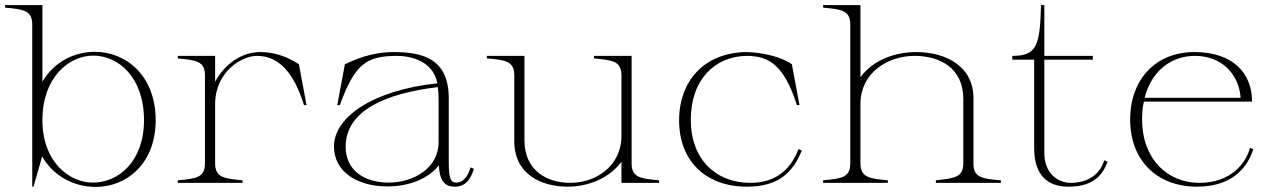

<svg xmlns="http://www.w3.org/2000/svg" viewBox="-33 -720 5010 756"><path d="M94 -623V15H99L133 -104C177 -26 259 16 344 16C466 16 580 -76 580 -247C580 -421 464 -516 341 -516C258 -516 178 -475 134 -398V-700H-13V-690C59 -683 94 -680 94 -623ZM333 -1C239 -1 134 -83 134 -247C134 -416 239 -501 334 -501C434 -501 534 -415 534 -247C534 -84 433 -1 333 -1Z M814 -77V-310C815 -441 922 -500 978 -500C1061 -500 1122 -441 1164 -306H1174L1144 -467C1094 -499 1046 -515 992 -515C920 -515 853 -470 814 -398V-500H667V-490C739 -483 774 -480 774 -423V-77C774 -20 739 -17 667 -10V0H922V-10C851 -17 814 -20 814 -77Z M1491 14C1576 14 1651 -14 1695 -69C1698 -7 1719 15 1758 15C1799 15 1820 -13 1833 -55L1820 -61C1808 -21 1788 -1 1764 -1C1738 -1 1734 -26 1734 -87V-332C1734 -487 1635 -515 1517 -515C1430 -515 1366 -486 1325 -467L1295 -306H1305C1363 -464 1406 -500 1530 -500C1581 -500 1672 -482 1689 -392C1428 -364 1282 -255 1282 -144C1282 -40 1379 14 1491 14ZM1497 -1C1405 -1 1328 -47 1328 -142C1328 -287 1490 -353 1691 -377C1693 -361 1694 -344 1694 -326V-160C1694 -57 1594 -1 1497 -1Z M2203 15C2283 15 2366 -18 2414 -83V0H2562V-10C2490 -17 2454 -20 2454 -77V-500H2306V-490C2378 -483 2414 -480 2414 -423V-186C2414 -64 2311 0 2213 0C2121 0 2032 -48 2032 -168V-500H1884V-490C1956 -484 1992 -480 1992 -423V-164C1992 -36 2095 15 2203 15Z M2908 15C3031 15 3088 -39 3124 -127L3111 -133C3076 -40 3008 0 2921 0C2787 0 2687 -92 2687 -248C2687 -409 2784 -498 2906 -500C3002 -500 3056 -456 3105 -306H3115L3085 -467C3044 -496 2970 -514 2905 -515C2745 -513 2641 -406 2641 -246C2641 -86 2746 15 2908 15Z M3208 -10V0H3463V-10C3392 -17 3355 -20 3355 -77V-314C3357 -435 3464 -500 3568 -500C3667 -500 3760 -453 3760 -330V-77C3760 -21 3724 -18 3652 -10V0H3908V-10C3836 -16 3799 -20 3800 -77V-333C3800 -461 3689 -515 3574 -515C3490 -515 3404 -483 3355 -416V-700H3208V-690C3280 -683 3315 -680 3315 -623V-77C3315 -20 3280 -17 3208 -10Z M3953 -485H4039V-137C4039 -25 4097 15 4173 15C4244 15 4301 -7 4328 -83L4315 -89C4294 -19 4231 0 4185 0C4125 0 4079 -44 4079 -118V-485H4270V-500H4079V-700H4066C4062 -539 4049 -500 3953 -500Z M4680 15C4836 15 4884 -79 4902 -132L4889 -138C4872 -75 4812 0 4689 0C4565 0 4464 -93 4464 -250C4464 -275 4466 -298 4471 -320H4897C4897 -432 4822 -514 4672 -515C4519 -516 4417 -409 4417 -249C4417 -88 4523 15 4680 15ZM4474 -335C4501 -442 4581 -501 4674 -500C4777 -499 4845 -429 4852 -335Z"/></svg>

Font: Sprat Thin
Style: Regular
Weight: 100
Designer: Ethan Nakache
Foundry: Collletttivo
Version: Version 2.000;Glyphs 3.2 (3217)